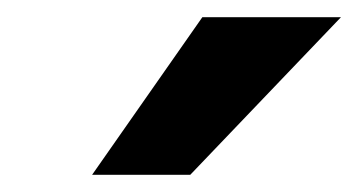

<svg xmlns="http://www.w3.org/2000/svg" viewBox="-20 -703 416 223"><path d="M376 -683 201 -500H87L215 -683Z"/></svg>

Font: Overused Grotesk
Style: Bold Italic
Weight: 700
Italic angle: -10°
Version: Version 0.003